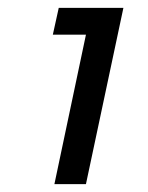

<svg xmlns="http://www.w3.org/2000/svg" viewBox="-20 -765 376 487"><path d="M118 -298H198L293 -745H129L114 -677H198Z"/></svg>

Font: Plus Jakarta Text
Style: Italic
Weight: 400
Italic angle: -12°
Designer: Gumpita Rahayu
Foundry: Tokotype Studio
Version: Version 1.000;hotconv 1.0.109;makeotfexe 2.5.65596